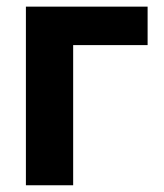

<svg xmlns="http://www.w3.org/2000/svg" viewBox="-20 -550 486 570"><path d="M418.2 -416.1H197.2V0H56.9V-530.3H418.2Z"/></svg>

Font: Pretendard JP Variable
Style: Regular
Weight: 400
Designer: Base glyphs from Inter by Rasmus Andersson; Hangul glyphs from Noto Sans CJK(Source Han Sans) by Jang Soo-young and Kang
Foundry: Kil Hyung-jin
Version: Version 1.307;Glyphs 3.2 (3192)